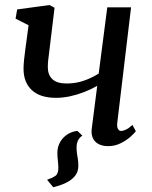

<svg xmlns="http://www.w3.org/2000/svg" viewBox="-20 -586 620 783"><path d="M296 -52 316 -32.5Q304 -26 297.5 -12Q291 2 292.5 24.5Q293.5 41.5 296.5 56.2Q299.5 71 299.5 90Q299.5 115 285.5 132Q271.5 149 248.2 160Q225 171 197 177.5L172 147Q193 140 205.5 131.5Q218 123 218 99Q218 87 216 70Q214 53 214 37.5Q214 18 221 2Q228 -14 239.5 -25.5Q251 -37 266 -44Q281 -51 296 -52ZM202.5 -554.5 184 -402Q182.5 -386 180.2 -370.2Q178 -354.5 176.5 -340Q175 -325.5 175 -312Q175 -281 193.5 -263.2Q212 -245.5 251.5 -245.5Q289 -245.5 321.5 -256.8Q354 -268 382.5 -286L417.5 -556H514.5L458.5 -87.5Q456 -69.5 460.8 -60.8Q465.5 -52 473.5 -52Q482 -52 493.8 -57.5Q505.5 -63 520 -76.5L534 -51Q528 -42.5 511.8 -28Q495.5 -13.5 472 -1.8Q448.5 10 421 10Q398 10 382 1.5Q366 -7 358.8 -22.5Q351.5 -38 354 -60L376.5 -236Q351.5 -221.5 323 -210.5Q294.5 -199.5 265.2 -193.2Q236 -187 208.5 -187Q143.5 -187 109.8 -218.5Q76 -250 76 -305.5Q76 -322.5 78.2 -342.8Q80.5 -363 83.2 -384Q86 -405 88.5 -423L96.5 -483L43.5 -510L50 -547.5L181.5 -565.5Z"/></svg>

Font: Merriweather 20pt
Style: Italic
Weight: 400
Italic angle: -7.8°
Version: Version 2.101